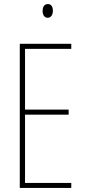

<svg xmlns="http://www.w3.org/2000/svg" viewBox="-20 -931 421 951"><path d="M217 -911C197 -911 191 -893 191 -877C191 -859 199 -843 216 -843C232 -843 242 -857 242 -878C242 -894 236 -911 217 -911ZM333 0V-25H104V-363H320V-388H104V-689H333V-714H78V0Z"/></svg>

Font: Noto Sans Oriya ExtCond Thin
Style: Regular
Weight: 100
Width: 2
Designer: Amélie Bonet and Sol Matas
Foundry: Google LLC
Version: Version 2.006